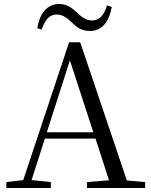

<svg xmlns="http://www.w3.org/2000/svg" viewBox="-20 -947 758 967"><path d="M168 -805 190 -798C206 -847 230 -874 265 -874C300 -874 322 -852 346 -830C367 -809 392 -791 433 -791C493 -791 530 -837 543 -912L519 -920C504 -871 482 -844 444 -844C410 -844 389 -864 365 -886C342 -907 317 -927 278 -927C219 -927 179 -880 168 -805ZM332 -643 450 -281H216ZM418 0H711V-30L619 -38L384 -734H328L97 -40L12 -30V0H236V-30L139 -40L206 -249H461L529 -39L418 -30Z"/></svg>

Font: Harano Aji Mincho KR
Style: Regular
Weight: 400
Foundry: Masamichi Hosoda
Version: HaranoAjiMinchoKR-Regular version 20230610;ttx 4.39.4